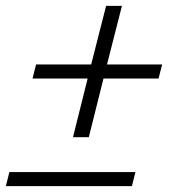

<svg xmlns="http://www.w3.org/2000/svg" viewBox="-24 -635 594 655"><path d="M275 -367H87L99 -415H287L338 -615H392L341 -415H529L517 -367H329L279 -167H225ZM8 -48H438L426 0H-4Z"/></svg>

Font: IBM Plex Serif
Style: Italic
Weight: 400
Italic angle: -14°
Designer: Mike Abbink, Paul van der Laan, Pieter van Rosmalen
Foundry: Bold Monday
Version: Version 3.001